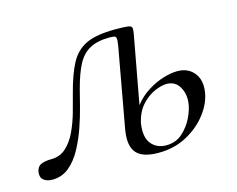

<svg xmlns="http://www.w3.org/2000/svg" viewBox="-78 -483 728 591"><g transform="rotate(-15 285.5 -187.0)"><path d="M360.8 13.8Q311 13.8 291.3 -8.6Q271.6 -31 279.8 -81.2L320.8 -308.2Q326.8 -338.8 327.8 -351.2Q328.8 -363.6 324.3 -366Q319.8 -368.4 307 -368.4Q268.6 -368.4 244.1 -355.4Q219.6 -342.4 204.6 -314Q189.6 -285.6 177.2 -238.6Q172.2 -219.6 164.5 -188.7Q156.8 -157.8 145.1 -123.8Q133.4 -89.8 117 -59.4Q100.6 -29 77.8 -10Q55 9 24.4 9Q6.8 9 -3.6 0.7Q-14 -7.6 -11.6 -25.2Q-8.4 -42.2 4.5 -47.5Q17.4 -52.8 36.2 -52.8Q64.8 -52.8 84.4 -71Q104 -89.2 116.8 -117Q129.6 -144.8 137.9 -174.6Q146.2 -204.4 152 -227Q167.6 -288.2 186.3 -323Q205 -357.8 238 -372.9Q271 -388 329.4 -388Q358 -388 369.5 -386.5Q381 -385 382.6 -379.6Q384.2 -374.2 382 -361.2L332.2 -90.6Q325 -45 342.6 -23.7Q360.2 -2.4 389.8 -2.4Q420.8 -2.4 441.9 -21.3Q463 -40.2 475.1 -65.5Q487.2 -90.8 489.4 -110.8Q492.8 -140 479.4 -162.4Q466 -184.8 438.8 -184.8Q423.4 -184.8 401.4 -175.5Q379.4 -166.2 360 -145.5Q340.6 -124.8 332.2 -90.6L319.4 -91.6Q325.2 -122.4 343.6 -145.4Q362 -168.4 386.6 -183.7Q411.2 -199 436.1 -206.6Q461 -214.2 481.2 -214.2Q515 -214.2 534 -190.8Q553 -167.4 547 -129.2Q541.8 -95.2 516.5 -62.2Q491.2 -29.2 451.3 -7.7Q411.4 13.8 360.8 13.8Z"/></g></svg>

Font: Cormorant Infant Light
Style: Italic
Weight: 300
Italic angle: -10°
Designer: Christian Thalmann (Catharsis Fonts)
Foundry: Catharsis Fonts
Version: Version 4.001